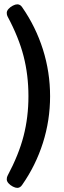

<svg xmlns="http://www.w3.org/2000/svg" viewBox="-20 -700 302 900"><path d="M11.7 140.6Q11.7 130.4 15.6 123.5Q67.9 25.4 90.6 -62.7Q113.3 -150.9 113.3 -249Q113.3 -348.1 90.6 -436.5Q67.9 -524.9 15.6 -622.6Q11.7 -629.4 11.7 -639.6Q11.7 -648.9 20 -658.2Q28.3 -667.5 40.3 -673.6Q52.2 -679.7 61 -679.7Q75.2 -679.7 84 -666Q147.5 -574.7 181.2 -468.3Q214.8 -361.8 214.8 -249Q214.8 -136.2 181.2 -30.3Q147.5 75.7 84 166.5Q74.7 180.7 61 180.7Q52.2 180.7 40.3 174.6Q28.3 168.5 20 159.2Q11.7 149.9 11.7 140.6Z"/></svg>

Font: Jaldi
Style: Bold
Weight: 400
Designer: Pablo Cosgaya and Nicolas Silva
Foundry: Omnibus-Type
Version: Version 1.007